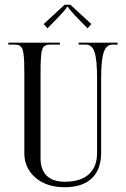

<svg xmlns="http://www.w3.org/2000/svg" viewBox="-20 -778 527 805"><path d="M15 0ZM275 -758.2 363 -677.2 347 -659.2 306 -701.2Q288.2 -719.5 276.6 -733.1Q265 -746.8 265 -749.2H261Q261 -746.8 249.4 -733.1Q237.8 -719.5 220 -701.2L179 -659.2L163 -677.2L251 -758.2ZM82 -137V-464Q82 -494.8 81.5 -513.5Q81 -532.2 79.1 -547.9Q77.2 -563.5 74.6 -570.9Q72 -578.2 66.4 -583.4Q60.8 -588.5 54.2 -589.8Q47.8 -591 37 -591H15V-599H231V-591H194Q186 -591 180.6 -590.4Q175.2 -589.8 170.2 -587.1Q165.2 -584.5 162.4 -581.2Q159.5 -578 157 -570.5Q154.5 -563 153.4 -554.8Q152.2 -546.5 151.4 -532.1Q150.5 -517.8 150.2 -502.5Q150 -487.2 150 -464V-115Q150 -66.8 175.9 -41.4Q201.8 -16 251 -16Q317.5 -16 352.2 -47.1Q387 -78.2 387 -137V-449Q387 -527.2 376.6 -559.1Q366.2 -591 340 -591H310V-599H473V-591H452Q425.8 -591 414.9 -559Q404 -527 404 -449V-137Q404 -67.2 364.6 -30.1Q325.2 7 251 7Q175.8 7 128.9 -32.9Q82 -72.8 82 -137Z"/></svg>

Font: FogtwoNo5
Style: Regular
Weight: 400
Designer: gluk (gluksza@wp.pl)
Foundry: gluk (gluksza@wp.pl)
Version: Version 0.87